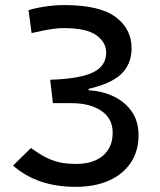

<svg xmlns="http://www.w3.org/2000/svg" viewBox="-20 -723 626 753"><path d="M276.4 9.8Q126 9.8 31.2 -73.7L101.6 -142.6Q132.3 -120.1 158.7 -106.4Q185.1 -92.8 213.4 -86.4Q241.7 -80.1 278.8 -80.1Q345.7 -80.1 383.8 -112.5Q421.9 -145 421.9 -202.6Q421.9 -258.3 377.4 -288.3Q333 -318.4 260.7 -318.4H187.5L176.8 -410.2Q294.9 -414.1 345.7 -439.5Q396.5 -464.8 396.5 -516.6Q396.5 -557.1 357.7 -585Q318.8 -612.8 229.5 -612.8Q210 -612.8 189 -609.9Q168 -606.9 146.5 -602.5Q125 -598.1 104 -593.3L91.8 -683.1Q106.9 -688 128.7 -692.4Q150.4 -696.8 176.8 -700Q203.1 -703.1 231 -703.1Q371.1 -703.1 433.6 -656.2Q496.1 -609.4 496.1 -533.7Q496.1 -471.7 455.1 -432.4Q414.1 -393.1 319.3 -372.6L327.6 -399.9V-342.8L319.3 -369.1Q372.6 -368.2 419.2 -347.9Q465.8 -327.6 494.6 -288.6Q523.4 -249.5 523.4 -192.4Q523.4 -131.3 493.4 -85.7Q463.4 -40 408 -15.1Q352.5 9.8 276.4 9.8Z"/></svg>

Font: Cascadia Code PL
Style: Regular
Weight: 400
Monospace: yes
Designer: Aaron Bell
Foundry: Saja Typeworks
Version: Version 2102.003